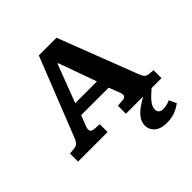

<svg xmlns="http://www.w3.org/2000/svg" viewBox="-240 -883 1307 1307"><g transform="rotate(-45 413.5 -229.0)"><path d="M627 242Q584.5 242 557.5 228.3Q530.5 214.5 518.5 193.3Q506.5 172 506.5 149.5Q506.5 115.5 525.7 88.8Q545 62 575.2 40Q605.5 18 638.5 0H472.5V-77L524.5 -81Q542.5 -82.5 548.5 -95Q554.5 -107.5 544.5 -132.5L515 -208.5H250L221.5 -135Q212 -112.5 215.8 -96.8Q219.5 -81 247 -79L296 -75.5V0H11.5V-77.5L59.5 -82.5Q78.5 -85 89.2 -96.8Q100 -108.5 111 -136.5L334 -700H504L723 -132.5Q733 -105.5 743.3 -94Q753.5 -82.5 773.5 -80.5L815 -76.5V0H719.5Q673.5 39 652.8 66Q632 93 632 119Q632 139 644 148.2Q656 157.5 676.5 157.5Q693 157.5 710.5 153.2Q728 149 744 141L768 194.5Q753 205.5 732.5 216.8Q712 228 685.8 235Q659.5 242 627 242ZM279.5 -295H488.5L390 -569.5H384Z"/></g></svg>

Font: Literata Variable Black
Style: Regular
Weight: 900
Designer: Latin by Veronika Burian and Jose Scaglione. Greek by Irene Vlachou. Cyrillic by Vera Evstafieva.
Foundry: TypeTogether
Version: Version 3.021